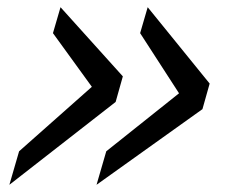

<svg xmlns="http://www.w3.org/2000/svg" viewBox="-20 -498 654 533"><path d="M562 -266 542 -195 248 15 275 -78 477 -239 369 -406 390 -478ZM321 -286 301 -215 6 15 33 -78 235 -257 127 -406 148 -478Z"/></svg>

Font: Intel One Mono
Style: Italic
Weight: 400
Italic angle: -16°
Monospace: yes
Designer: Fred Shallcrass
Foundry: Frere-Jones Type LLC
Version: Version 1.400;hotconv 1.1.0;makeotfexe 2.6.0;FJTRelease1.4